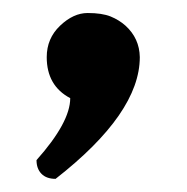

<svg xmlns="http://www.w3.org/2000/svg" viewBox="-20 -143 287 295"><path d="M87.9 7.8Q51.8 -11.2 51.8 -55.2Q51.8 -84 72.3 -103.5Q92.8 -123 114.7 -123Q136.7 -123 149.9 -117.7Q163.1 -112.3 172.9 -103.5Q194.3 -84 194.8 -55.2Q194.8 30.8 65.4 131.8Q51.3 131.8 43.7 124Q36.1 116.2 36.1 103Q87.9 44.9 87.9 7.8Z"/></svg>

Font: Copse
Style: Regular
Weight: 400
Version: Version 1.000